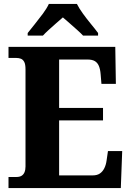

<svg xmlns="http://www.w3.org/2000/svg" viewBox="-20 -951 663 971"><path d="M23 0V-56H64Q79 -56 89 -62Q99 -68 104 -80Q109 -92 109 -109V-600Q109 -626 102.5 -638Q96 -650 85.5 -654Q75 -658 62 -658H23V-714H563L566 -527H493L489 -575Q487 -601 480 -617.5Q473 -634 459.5 -642Q446 -650 422 -650H279V-405H501V-342H279V-64H449Q471 -64 485 -73.5Q499 -83 507.5 -100Q516 -117 519 -139L526 -187H598L591 0ZM120 -784Q135 -803 156 -829Q177 -855 197 -882Q217 -909 227 -931H369Q380 -909 399.5 -882Q419 -855 440.5 -829Q462 -803 476 -784V-771H400Q390 -782 371 -799Q352 -816 332 -833.5Q312 -851 298 -863Q283 -850 263.5 -833Q244 -816 226 -799.5Q208 -783 197 -771H120Z"/></svg>

Font: Noto Serif Khmer SemiCondensed ExtraBold
Style: Regular
Weight: 800
Width: 4
Designer: Danh Hong and the Monotype Design Team
Foundry: Monotype Imaging Inc.
Version: Version 2.004